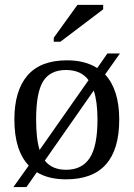

<svg xmlns="http://www.w3.org/2000/svg" viewBox="-20 -715 540 776"><path d="M464.8 -499 404.8 -414.1Q461.9 -352.1 461.9 -231.9Q461.9 9.8 247.1 9.8Q176.3 9.8 128.9 -19L86.9 41H34.2L96.2 -45.9Q38.1 -106.9 38.1 -231.9Q38.1 -348.1 90.8 -409.7Q143.6 -471.2 251 -471.2Q323.7 -471.2 373 -439.9L414.1 -499ZM126 -231.9Q126 -153.3 140.1 -108.9L337.9 -391.1Q307.6 -432.1 247.1 -432.1Q183.1 -432.1 154.5 -386.7Q126 -341.3 126 -231.9ZM374 -231.9Q374 -303.7 358.9 -349.1L161.1 -65.9Q190.4 -28.8 247.1 -28.8Q311.5 -28.8 342.8 -76.7Q374 -124.5 374 -231.9ZM197.3 -546.4V-562.5L293 -695.3H397V-677.2L224.1 -546.4Z"/></svg>

Font: Liberation Serif
Style: Regular
Weight: 400
Designer: Steve Matteson
Foundry: Ascender Corporation
Version: Version 2.1.5